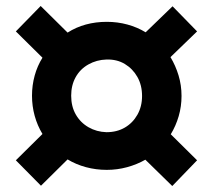

<svg xmlns="http://www.w3.org/2000/svg" viewBox="-20 -566 711 642"><path d="M117 55 33 -30 122 -118Q105 -146 96 -178.5Q87 -211 87 -246Q87 -281 96 -313.5Q105 -346 122 -373L33 -461L116 -546L206 -457Q234 -475 267 -484Q300 -493 337 -493Q373 -493 406 -484Q439 -475 467 -458L557 -545L639 -461L550 -375Q567 -347 577 -314Q587 -281 587 -245Q587 -210 577.5 -177.5Q568 -145 551 -117L639 -30L556 56L466 -32Q438 -16 405 -7Q372 2 337 2Q301 2 267.5 -7Q234 -16 206 -33ZM336 -124Q371 -124 397.5 -139.5Q424 -155 439.5 -182.5Q455 -210 455 -245Q455 -281 439.5 -308.5Q424 -336 397.5 -352Q371 -368 336 -367Q303 -366 275.5 -350.5Q248 -335 233 -308Q218 -281 218 -246Q218 -210 233.5 -183Q249 -156 276 -140.5Q303 -125 336 -124Z"/></svg>

Font: Nunito Sans 7pt SemiExpanded Black
Style: Regular
Weight: 900
Width: 6
Designer: Vernon Adams
Foundry: Vernon Adams
Version: Version 3.101;gftools[0.9.27]